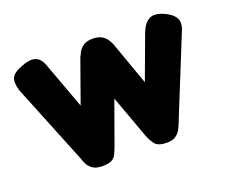

<svg xmlns="http://www.w3.org/2000/svg" viewBox="-90 -636 926 784"><g transform="rotate(-20 373.0 -244.0)"><path d="M234 10Q207 10 192.5 0Q178 -10 171 -23.5Q164 -37 161 -48L20 -397Q9 -433 17 -452.5Q25 -472 62 -486Q100 -502 124 -495Q148 -488 160 -454L234 -253L300 -438Q304 -447 311 -460Q318 -473 332.5 -483Q347 -493 372 -493Q399 -493 414 -483Q429 -473 436.5 -460Q444 -447 447 -438L513 -253L583 -442Q597 -479 619.5 -492Q642 -505 681 -489Q716 -474 728.5 -452Q741 -430 726 -396L585 -48Q581 -37 574 -23.5Q567 -10 553 0Q539 10 514 10Q475 10 461.5 -8.5Q448 -27 440 -49L373 -233L307 -49Q300 -31 293.5 -17.5Q287 -4 274 3Q261 10 234 10Z"/></g></svg>

Font: Fredoka SemiBold
Style: Regular
Weight: 600
Designer: Ben Nathan
Foundry: Milena B. Brandão, Ben Nathan
Version: Version 2.001